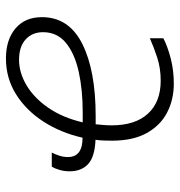

<svg xmlns="http://www.w3.org/2000/svg" viewBox="-0 -580 591 630"><g transform="rotate(-90 295.0 -265.5)"><path d="M335 9.8Q282.7 9.8 240.2 -12.2Q197.8 -34.2 172.9 -79.1Q147.9 -124 147.9 -192.9Q147.9 -206.5 148.4 -220.2Q148.9 -233.9 150.9 -247.1Q94.7 -249.5 71 -271.5Q47.4 -293.5 47.4 -332Q47.4 -349.1 51.8 -364.5Q56.2 -379.9 62.5 -390.6H108.9Q103.5 -380.4 98.9 -366.5Q94.2 -352.5 94.2 -337.4Q94.2 -289.6 157.7 -289.6Q173.8 -361.3 210.7 -418.2Q247.6 -475.1 300.5 -508.1Q353.5 -541 417.5 -541Q479 -541 516.1 -509.8Q553.2 -478.5 553.2 -422.9Q553.2 -334.5 465.6 -290.5Q377.9 -246.6 229 -246.6H201.7Q200.7 -236.8 199.5 -222.4Q198.2 -208 198.2 -194.3Q198.2 -116.7 236.6 -75Q274.9 -33.2 344.7 -33.2Q385.3 -33.2 419.9 -44.4Q454.6 -55.7 483.9 -68.8V-24.4Q455.1 -9.8 416.5 0Q377.9 9.8 335 9.8ZM208 -289.1H241.2Q314.5 -289.1 374 -302.2Q433.6 -315.4 468.8 -344.2Q503.9 -373 503.9 -419.4Q503.9 -454.6 480.2 -476.3Q456.5 -498 413.1 -498Q371.1 -498 329.6 -473.4Q288.1 -448.7 255.9 -402.1Q223.6 -355.5 208 -289.1Z"/></g></svg>

Font: Open Sans Light
Style: Italic
Weight: 300
Italic angle: -12°
Designer: Monotype Design Team
Foundry: Monotype Imaging Inc.
Version: Version 3.003; ttfautohint (v1.8.4)